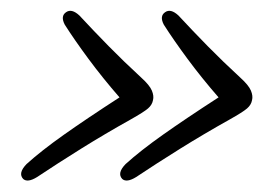

<svg xmlns="http://www.w3.org/2000/svg" viewBox="-20 -371 476 347"><path d="M435.5 -190Q434 -181.5 426.5 -175Q419 -168.5 395 -155Q348.5 -129 305.2 -102Q262 -75 226 -51Q209 -40.5 201 -47.5Q191 -58 207 -74.5Q233.5 -98.5 274.5 -127.5Q315.5 -156.5 375 -195Q344.5 -230 319 -264.5Q293.5 -299 276 -326.5Q268 -342 278.5 -349Q288.5 -356 302.5 -343Q328.5 -315 355.5 -287.5Q382.5 -260 414 -231Q429.5 -217 433.5 -207.2Q437.5 -197.5 435.5 -190ZM256.5 -190Q255 -181.5 247.5 -175Q240 -168.5 216 -155Q169.5 -129 126.2 -102Q83 -75 47 -51Q30 -40.5 22 -47.5Q12 -58 28 -74.5Q54.5 -98.5 95.5 -127.5Q136.5 -156.5 196 -195Q165.5 -230 140 -264.5Q114.5 -299 97 -326.5Q89 -342 99.5 -349Q109.5 -356 123.5 -343Q149.5 -315 176.5 -287.5Q203.5 -260 235 -231Q250.5 -217 254.5 -207.2Q258.5 -197.5 256.5 -190Z"/></svg>

Font: Fraunces 144pt SuperSoft Light
Style: Italic
Weight: 300
Italic angle: -16°
Version: Version 1.000;[b76b70a41]